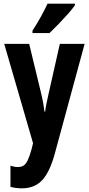

<svg xmlns="http://www.w3.org/2000/svg" viewBox="-20 -786 484 1046"><path d="M3 -547H139L203 -282Q217 -225 222 -178H226Q228 -198 233.5 -223.5Q239 -249 246 -281L306 -547H441L278 53Q250 154 208.5 197Q167 240 99 240Q83 240 67.5 238Q52 236 37 232V117Q47 120 57 122Q67 124 76 124Q96 124 108.5 116Q121 108 131 87Q141 66 152 27L160 -6ZM388 -757Q375 -738 351 -711Q327 -684 300 -656Q273 -628 250 -606H157V-619Q183 -659 203 -695.5Q223 -732 239 -766H388Z"/></svg>

Font: Noto Sans Arabic ExtCond
Style: Bold
Weight: 700
Width: 2
Designer: Monotype Design Team, Nadine Chahine, Nizar Qandah and Khaled Hosny
Foundry: Monotype Imaging Inc.
Version: Version 2.012; ttfautohint (v1.8.4.7-5d5b)